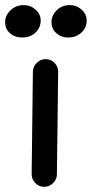

<svg xmlns="http://www.w3.org/2000/svg" viewBox="-59 -720 357 746"><path d="M27.8 -574.2Q-1 -574.2 -20 -590.8Q-39.1 -607.4 -39.1 -633.8Q-39.1 -660.6 -17.8 -680.4Q3.4 -700.2 33.2 -700.2Q59.6 -700.2 79.3 -682.6Q99.1 -665 99.1 -640.1Q99.1 -612.3 78.6 -593.3Q58.1 -574.2 27.8 -574.2ZM206.1 -574.2Q178.7 -574.2 159.9 -591.1Q141.1 -607.9 141.1 -633.8Q141.1 -660.6 161.6 -680.4Q182.1 -700.2 211.9 -700.2Q238.3 -700.2 258.1 -682.6Q277.8 -665 277.8 -640.1Q277.8 -612.3 257.3 -593.3Q236.8 -574.2 206.1 -574.2ZM112.8 5.9Q92.8 5.9 78.4 -8.5Q64 -22.9 64 -43L68.8 -440.9Q68.8 -460.9 83.7 -475.6Q98.6 -490.2 118.2 -490.2Q138.7 -490.2 152.8 -475.8Q167 -461.4 167 -440.9L162.1 -43Q162.1 -22.9 147.2 -8.5Q132.3 5.9 112.8 5.9Z"/></svg>

Font: Comic Neue
Style: Bold
Weight: 700
Designer: Craig Rozynski
Foundry: Craig Rozynski
Version: Version 2.003;hotconv 1.0.109;makeotfexe 2.5.65596